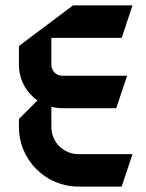

<svg xmlns="http://www.w3.org/2000/svg" viewBox="-20 -680 540 710"><path d="M270 10H430L470 -110H270C214.8 -110 170 -154.8 170 -210V-285C182.8 -281.8 196.2 -280 210 -280H410L450 -400H210C187.9 -400 170 -417.9 170 -440V-540H430L470 -660H250L50 -510V-440C50 -385.6 77.2 -337.6 118.6 -308.6L50 -240V-210C50 -88.6 148.6 10 270 10Z"/></svg>

Font: Abibas
Style: Medium
Weight: 500
Version: Version 0.3